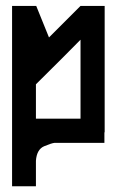

<svg xmlns="http://www.w3.org/2000/svg" viewBox="-20 -491 399 660"><path d="M339.8 -470.7V-36.1H338.9V0H168Q157.2 1 131.8 11.7Q106.4 22.5 103.5 61.5V149.4H21.5V-470.7H104.5L148.4 -362.3L256.8 -470.7ZM256.8 -354.5Q206.1 -302.7 103.5 -201.2V-83H256.8Z"/></svg>

Font: mr_KirucoupageG
Style: Regular
Weight: 400
Designer: Jan Henkel
Version: Version 1.00 May 25, 2020, initial release